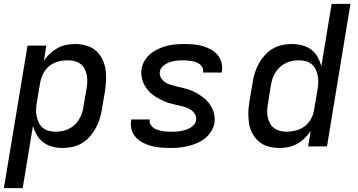

<svg xmlns="http://www.w3.org/2000/svg" viewBox="-27 -755 1847 990"><path d="M-7 215 115 -520H212L199 -440Q212 -461 230 -478Q248 -495 269.5 -507Q291 -519 314 -523.5Q337 -528 360 -528Q389 -528 416.5 -520.5Q444 -513 464.5 -496Q485 -479 498 -455Q511 -431 516 -403.5Q521 -376 520 -347Q519 -318 515 -289L498 -189Q494 -165 486.5 -140.5Q479 -116 466 -93Q453 -70 435.5 -50Q418 -30 395 -16.5Q372 -3 346.5 2.5Q321 8 297 8Q269 8 243.5 1.5Q218 -5 197 -20.5Q176 -36 163 -58.5Q150 -81 143 -106L90 215ZM259 -76Q276 -76 293 -79Q310 -82 326.5 -90Q343 -98 356.5 -110Q370 -122 379.5 -137.5Q389 -153 395 -169.5Q401 -186 403 -203L420 -303Q423 -320 423 -337.5Q423 -355 419.5 -371.5Q416 -388 408 -402.5Q400 -417 386.5 -426.5Q373 -436 356 -440Q339 -444 322 -444Q298 -444 273 -437.5Q248 -431 228 -415Q208 -399 196 -375.5Q184 -352 180 -328L163 -228Q160 -210 159 -191.5Q158 -173 162 -155.5Q166 -138 173 -122.5Q180 -107 193.5 -96Q207 -85 224 -80.5Q241 -76 259 -76Z M851 8Q826 8 802 6Q778 4 755 -2Q732 -8 711 -18.5Q690 -29 674.5 -45.5Q659 -62 652 -85Q645 -108 649 -132L650 -139H746L745 -137Q743 -124 749 -113.5Q755 -103 764 -96Q773 -89 784.5 -85.5Q796 -82 808 -79.5Q820 -77 832.5 -76.5Q845 -76 858 -76Q870 -76 882 -76.5Q894 -77 906 -79.5Q918 -82 930 -85.5Q942 -89 953.5 -95.5Q965 -102 973.5 -112.5Q982 -123 984 -135Q987 -151 979 -165Q971 -179 959 -187.5Q947 -196 932.5 -201Q918 -206 902.5 -209.5Q887 -213 872 -216.5Q857 -220 842.5 -224.5Q828 -229 814 -235.5Q800 -242 786.5 -249.5Q773 -257 761 -266Q749 -275 739.5 -286Q730 -297 721.5 -310Q713 -323 708.5 -337.5Q704 -352 702 -367.5Q700 -383 703 -399Q706 -421 718.5 -442Q731 -463 749.5 -478Q768 -493 790 -503Q812 -513 833.5 -518.5Q855 -524 877.5 -526Q900 -528 922 -528Q947 -528 970.5 -526Q994 -524 1016 -518Q1038 -512 1058.5 -501Q1079 -490 1093.5 -473.5Q1108 -457 1114.5 -434.5Q1121 -412 1117 -388L1116 -381H1020V-384Q1022 -395 1017.5 -405.5Q1013 -416 1004 -423Q995 -430 984.5 -434Q974 -438 962.5 -440Q951 -442 939 -443Q927 -444 915 -444Q898 -444 881 -442Q864 -440 847 -434Q830 -428 815 -415.5Q800 -403 797 -385Q795 -369 802 -355.5Q809 -342 821.5 -333Q834 -324 849 -319Q864 -314 879 -310.5Q894 -307 909 -303.5Q924 -300 939 -295.5Q954 -291 968 -284.5Q982 -278 994.5 -270.5Q1007 -263 1019 -254Q1031 -245 1041.5 -234Q1052 -223 1059.5 -210Q1067 -197 1072.5 -183Q1078 -169 1079.5 -153Q1081 -137 1079 -121Q1075 -98 1061.5 -77Q1048 -56 1029 -41Q1010 -26 987.5 -16.5Q965 -7 942 -1.5Q919 4 896 6Q873 8 851 8Z M1413 8Q1384 8 1357 0.5Q1330 -7 1309.5 -24Q1289 -41 1275.5 -65Q1262 -89 1257.5 -116.5Q1253 -144 1253.5 -173Q1254 -202 1259 -231L1276 -331Q1279 -355 1287 -379.5Q1295 -404 1307.5 -427Q1320 -450 1338 -470Q1356 -490 1378.5 -503.5Q1401 -517 1426.5 -522.5Q1452 -528 1476 -528Q1504 -528 1530 -521.5Q1556 -515 1577 -499.5Q1598 -484 1610.5 -461.5Q1623 -439 1630 -414L1683 -735H1780L1659 0H1562L1575 -80Q1561 -59 1543.5 -42Q1526 -25 1504.5 -13Q1483 -1 1459.5 3.5Q1436 8 1413 8ZM1451 -76Q1475 -76 1500 -82.5Q1525 -89 1545.5 -105Q1566 -121 1578 -144.5Q1590 -168 1593 -192L1610 -292Q1613 -310 1614 -328.5Q1615 -347 1611.5 -364.5Q1608 -382 1600.5 -397.5Q1593 -413 1580 -424Q1567 -435 1549.5 -439.5Q1532 -444 1514 -444Q1497 -444 1480 -441Q1463 -438 1447 -430Q1431 -422 1417.5 -410Q1404 -398 1394 -382.5Q1384 -367 1378.5 -350.5Q1373 -334 1370 -317L1354 -217Q1351 -200 1350.5 -182.5Q1350 -165 1354 -148.5Q1358 -132 1366 -117.5Q1374 -103 1387.5 -93.5Q1401 -84 1417.5 -80Q1434 -76 1451 -76Z"/></svg>

Font: Iosevka Aile Medium Oblique
Style: Regular
Weight: 500
Italic angle: -9°
Designer: Belleve Invis
Foundry: Belleve Invis
Version: Version 31.1.0; ttfautohint (v1.8.4)